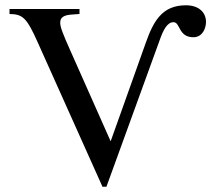

<svg xmlns="http://www.w3.org/2000/svg" viewBox="-20 -696 806 727"><path d="M399 -161 247 -503C217 -570 208 -594 208 -610C208 -630 221 -639 253 -641L281 -643V-662H16V-643C66 -642 81 -630 124 -533L368 11H383L585 -545C598 -582 613 -612 637 -612C663 -612 655 -555 712 -555C747 -555 760 -589 760 -613C760 -648 734 -676 684 -676C594 -676 561 -616 532 -534Z"/></svg>

Font: XITS Math
Style: Regular
Weight: 400
Designer: MicroPress Inc., with final additions and corrections provided by Coen Hoffman, Elsevier (retired)
Version: Version 1.108